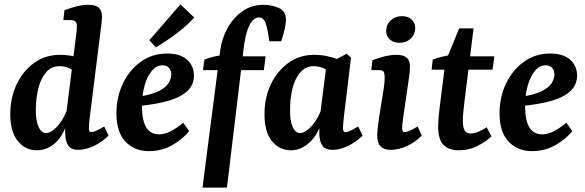

<svg xmlns="http://www.w3.org/2000/svg" viewBox="-20 -679 2679 879"><path d="M339 7Q307 7 294 -10.5Q281 -28 279 -60Q278 -73 278.5 -93.5Q279 -114 280 -133L327 -505Q329 -518 330.5 -535Q332 -552 332 -560Q332 -575 324.5 -581Q317 -587 303 -587H270L275 -632Q309 -645 335 -651Q361 -657 385 -657Q419 -657 433 -643Q447 -629 447 -603Q447 -593 445.5 -578.5Q444 -564 442 -550L391 -142Q389 -130 388 -115Q387 -100 387 -90Q387 -74 399 -74Q406 -74 419.5 -80Q433 -86 457 -100L477 -58Q445 -27 408 -10Q371 7 339 7ZM148 9Q96 9 61.5 -33.5Q27 -76 27 -156Q27 -232 56.5 -293.5Q86 -355 137 -391.5Q188 -428 255 -428Q286 -428 316 -421.5Q346 -415 369 -406L338 -337Q319 -356 298.5 -366Q278 -376 252 -376Q214 -376 190 -347Q166 -318 155 -272.5Q144 -227 144 -177Q144 -126 156.5 -98Q169 -70 191 -70Q205 -70 221.5 -81.5Q238 -93 255 -116Q272 -139 285 -172L299 -165Q283 -78 243 -34.5Q203 9 148 9Z M745 -434Q805 -434 836.5 -405.5Q868 -377 868 -333Q868 -292 839 -263.5Q810 -235 752.5 -218Q695 -201 608 -193L611 -236Q673 -245 706 -261.5Q739 -278 751.5 -298.5Q764 -319 764 -338Q764 -358 753 -369Q742 -380 724 -380Q696 -380 674.5 -354Q653 -328 641.5 -285.5Q630 -243 630 -192Q630 -128 649.5 -96Q669 -64 708 -64Q734 -64 762 -78.5Q790 -93 819 -117L846 -79Q818 -43 769.5 -15Q721 13 661 13Q596 13 554.5 -30.5Q513 -74 513 -161Q513 -233 542 -295Q571 -357 623.5 -395.5Q676 -434 745 -434ZM664 -495 806 -659 869 -599Q840 -565 792 -528.5Q744 -492 693 -462Z M907 180 988 -447Q995 -501 1021 -549Q1047 -597 1089 -627Q1131 -657 1186 -657Q1208 -657 1226.5 -652.5Q1245 -648 1260 -641Q1275 -632 1282 -620Q1289 -608 1289 -589Q1289 -571 1282.5 -542.5Q1276 -514 1267 -490H1213Q1205 -548 1196 -573.5Q1187 -599 1165 -599Q1139 -599 1121 -561.5Q1103 -524 1095 -453L1019 180ZM909 -358 916 -406Q934 -414 960 -420Q986 -426 1015 -429L1053 -421H1196L1188 -358Z M1312 9Q1259 9 1224.5 -33.5Q1190 -76 1191 -158Q1191 -233 1220.5 -294Q1250 -355 1301 -391.5Q1352 -428 1418 -428Q1449 -428 1479 -421.5Q1509 -415 1532 -406L1501 -337Q1483 -356 1462 -366Q1441 -376 1415 -376Q1387 -376 1367 -359.5Q1347 -343 1333.5 -314.5Q1320 -286 1314 -251Q1308 -216 1308 -179Q1307 -127 1319.5 -98.5Q1332 -70 1354 -70Q1368 -70 1384.5 -81.5Q1401 -93 1418 -116Q1435 -139 1449 -172L1463 -165Q1447 -78 1405 -34.5Q1363 9 1312 9ZM1503 7Q1471 7 1457.5 -10Q1444 -27 1442 -61Q1442 -73 1442 -93.5Q1442 -114 1443 -133L1475 -384L1567 -433L1587 -415L1554 -142Q1553 -130 1551.5 -115.5Q1550 -101 1550 -92Q1550 -74 1562 -74Q1569 -74 1582.5 -80Q1596 -86 1620 -100L1640 -58Q1608 -27 1571 -10Q1534 7 1503 7Z M1769 7Q1707 7 1707 -56Q1707 -75 1710 -99.5Q1713 -124 1716 -144L1737 -276Q1739 -292 1740 -301.5Q1741 -311 1741 -321Q1741 -348 1734.5 -353Q1728 -358 1713 -358H1680L1685 -403Q1719 -416 1745 -422Q1771 -428 1794 -428Q1827 -428 1842 -415Q1857 -402 1857 -374Q1857 -363 1855.5 -348Q1854 -333 1852 -321L1826 -142Q1824 -128 1822.5 -114Q1821 -100 1821 -92Q1821 -74 1832 -74Q1841 -74 1855.5 -80.5Q1870 -87 1892 -100L1911 -58Q1880 -27 1842 -10Q1804 7 1769 7ZM1809 -483Q1782 -483 1765 -498Q1748 -513 1748 -538Q1748 -566 1768.5 -585.5Q1789 -605 1821 -605Q1848 -605 1864.5 -589.5Q1881 -574 1881 -550Q1881 -522 1860.5 -502.5Q1840 -483 1809 -483Z M2080 9Q2034 9 2010 -16Q1986 -41 1986 -99Q1986 -121 1988.5 -146.5Q1991 -172 1993 -189L2019 -395L2082 -549H2148L2106 -211Q2103 -188 2101 -165.5Q2099 -143 2099 -127Q2099 -95 2107.5 -81.5Q2116 -68 2135 -68Q2151 -68 2170 -76Q2189 -84 2208 -96L2230 -55Q2208 -33 2168.5 -12Q2129 9 2080 9ZM1956 -360 1961 -406Q1979 -413 2004.5 -419.5Q2030 -426 2057 -428L2095 -421H2243L2235 -360Z M2499 -434Q2559 -434 2590.5 -405.5Q2622 -377 2622 -333Q2622 -292 2593 -263.5Q2564 -235 2506.5 -218Q2449 -201 2362 -193L2365 -236Q2427 -245 2460 -261.5Q2493 -278 2505.5 -298.5Q2518 -319 2518 -338Q2518 -358 2507 -369Q2496 -380 2478 -380Q2450 -380 2428.5 -354Q2407 -328 2395.5 -285.5Q2384 -243 2384 -192Q2384 -128 2403.5 -96Q2423 -64 2462 -64Q2488 -64 2516 -78.5Q2544 -93 2573 -117L2600 -79Q2572 -43 2523.5 -15Q2475 13 2415 13Q2350 13 2308.5 -30.5Q2267 -74 2267 -161Q2267 -233 2296 -295Q2325 -357 2377.5 -395.5Q2430 -434 2499 -434Z"/></svg>

Font: Yrsa SemiBold
Style: Italic
Weight: 600
Italic angle: -7.10001°
Version: Version 2.004